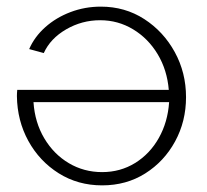

<svg xmlns="http://www.w3.org/2000/svg" viewBox="-20 -549 623 579"><path d="M288 10Q215 10 157 -26.5Q99 -63 65.5 -124Q32 -185 31 -259Q31 -268 32 -278H489Q484 -338 455.5 -385.5Q427 -433 381.5 -460.5Q336 -488 282 -488Q227 -488 179.5 -460.5Q132 -433 112 -389L68 -401Q84 -438 116.5 -467Q149 -496 192.5 -512.5Q236 -529 284 -529Q357 -529 415 -491.5Q473 -454 507 -392Q541 -330 541 -256Q541 -183 508 -122.5Q475 -62 418 -26Q361 10 288 10ZM288 -30Q343 -30 387.5 -57.5Q432 -85 459 -133Q486 -181 490 -241H81Q85 -180 113.5 -132Q142 -84 187.5 -57Q233 -30 288 -30Z"/></svg>

Font: Raleway Light
Style: Regular
Weight: 300
Designer: Matt McInerney, Pablo Impallari, Rodrigo Fuenzalida
Foundry: Matt McInerney, Pablo Impallari, Rodrigo Fuenzalida
Version: Version 4.026